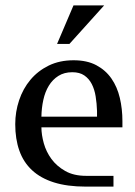

<svg xmlns="http://www.w3.org/2000/svg" viewBox="-20 -693 501 713"><path d="M253.4 -469.2Q303.2 -469.2 337.6 -450.9Q372.1 -432.6 393.8 -401.4Q415.5 -370.1 425 -329.3Q434.6 -288.6 434.6 -243.2V-220.2H133.8Q133.8 -192.9 142.6 -161.1Q151.4 -129.4 171.1 -102.5Q190.9 -75.7 222.4 -57.9Q253.9 -40 299.8 -40H401.4V0H298.3Q230 0 180.4 -15.6Q130.9 -31.2 98.9 -61Q66.9 -90.8 51.8 -133.8Q36.6 -176.8 36.6 -231.9Q36.6 -277.8 51 -320.8Q65.4 -363.8 93 -396.7Q120.6 -429.7 160.9 -449.5Q201.2 -469.2 253.4 -469.2ZM248.5 -424.8Q218.3 -424.8 196.8 -411.1Q175.3 -397.5 161.4 -374.8Q147.5 -352.1 140.9 -322Q134.3 -292 133.8 -259.8H340.3V-280.8Q339.4 -309.1 335.2 -335Q331.1 -360.8 320.8 -380.9Q310.5 -400.9 293.2 -412.8Q275.9 -424.8 248.5 -424.8ZM252.9 -672.9H366.7L237.8 -529.8H191.9Z"/></svg>

Font: Federo
Style: Regular
Weight: 400
Designer: Olexa M. Volochay | Cyreal.org
Foundry: Olexa M. Volochay | Cyreal.org
Version: Version 1.000